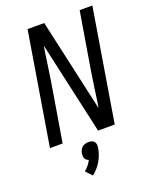

<svg xmlns="http://www.w3.org/2000/svg" viewBox="-176 -834 952 1181"><g transform="rotate(-20 300.0 -243.0)"><path d="M32 0 153 -735H262L397 -130Q399 -138 400 -147Q401 -156 403 -165L419 -276Q425 -317 431.5 -358.5Q438 -400 445 -441L494 -735H577L456 0H347L219 -574L212 -605Q210 -597 209 -588Q208 -579 206 -570L190 -459Q184 -418 177.5 -376.5Q171 -335 164 -294L115 0ZM223 249 185 208Q200 196 212 181Q224 166 232 150Q225 148 218.5 143Q212 138 208.5 131Q205 124 204.5 115.5Q204 107 205 99Q207 88 212 77.5Q217 67 225.5 59.5Q234 52 245 49Q256 46 267 46Q278 46 288 49Q298 52 304 59.5Q310 67 311.5 77.5Q313 88 311 99Q308 120 300.5 141Q293 162 282 181Q271 200 256 217.5Q241 235 223 249Z"/></g></svg>

Font: Iosevka Curly Extended
Style: Italic
Weight: 400
Width: 7
Italic angle: -9°
Monospace: yes
Designer: Belleve Invis
Foundry: Belleve Invis
Version: Version 11.1.0; ttfautohint (v1.8.3)